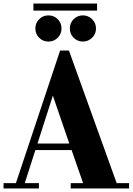

<svg xmlns="http://www.w3.org/2000/svg" viewBox="-20 -1005 750 1086"><path d="M529 -945H169V-985H529ZM180 -844Q180 -875 201.5 -896.5Q223 -918 254 -918Q285 -918 306.5 -896.5Q328 -875 328 -844Q328 -813 306.5 -791.5Q285 -770 254 -770Q223 -770 201.5 -791.5Q180 -813 180 -844ZM375 -844Q375 -875 396.5 -896.5Q418 -918 449 -918Q479 -918 501 -896.5Q523 -875 523 -844Q523 -813 501 -791.5Q479 -770 449 -770Q418 -770 396.5 -791.5Q375 -813 375 -844ZM385 -156H180L120 31H200V61H0V31H70L320 -719H370L640 31H710V61H380V31H450ZM192 -193H372L279 -464Z"/></svg>

Font: Cafe24 ClassicType
Style: Regular
Weight: 400
Designer: Cafe24 thkim, hmlim, mnelim & 4IR
Foundry: Cafe24
Version: Version 1.000